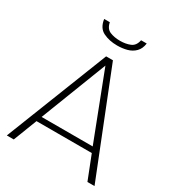

<svg xmlns="http://www.w3.org/2000/svg" viewBox="-208 -1022 1055 1149"><g transform="rotate(30 319.0 -447.5)"><path d="M16 0 294 -707H341L622 0H573L509 -163H127L64 0ZM141 -200H494L318 -657ZM318 -796Q263 -796 221.5 -816.5Q180 -837 172 -895H211Q219 -854 249 -841.5Q279 -829 319 -829Q358 -829 388.5 -841.5Q419 -854 427 -895H466Q461 -857 439 -835Q417 -813 385.5 -804.5Q354 -796 318 -796Z"/></g></svg>

Font: Onest Thin
Style: Regular
Weight: 250
Designer: Dmitri Voloshin, Andrey Kudryavtsev
Foundry: Dmitri Voloshin, Andrey Kudryavtsev
Version: Version 1.000;gftools[0.9.33]